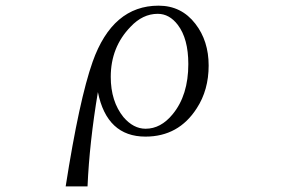

<svg xmlns="http://www.w3.org/2000/svg" viewBox="-20 -562 1040 678"><path d="M211.9 96.2Q259.8 -210 307.1 -343.8Q377.4 -542 540 -542Q620.6 -542 669.9 -478Q716.8 -417.5 716.8 -330.6Q716.8 -244.1 674.8 -179.7Q610.8 -79.6 493.7 -79.6Q357.4 -79.6 325.7 -236.8Q295.9 -59.1 289.1 96.2ZM537.1 -513.2Q483.9 -513.2 440.9 -467.3Q371.1 -395.5 371.1 -290.5Q371.1 -204.1 416 -148.4Q451.2 -107.4 494.1 -107.4Q547.9 -107.4 589.8 -158.7Q645 -225.6 645 -335.9Q645 -425.3 607.9 -474.1Q578.1 -513.2 537.1 -513.2Z"/></svg>

Font: I.Ming
Style: Regular
Weight: 400
Designer: Ichiten Fonts Project
Version: Version 5.10 Mar 24, 2018